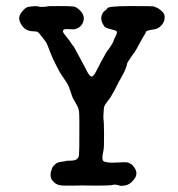

<svg xmlns="http://www.w3.org/2000/svg" viewBox="-20 -588 587 632"><path d="M156 -42 166 -51Q166 -51 166.5 -51Q167 -51 171 -53Q175 -55 185.5 -56Q196 -57 196.5 -58Q197 -59 209 -59Q228 -59 234 -65Q240 -71 240 -79.5Q240 -88 241 -105Q242 -212 240 -222.5Q238 -233 234.5 -239Q231 -245 228.5 -250Q226 -255 224 -258Q218 -268 217 -272.5Q216 -277 214 -281.5Q212 -286 212 -287.5Q212 -289 210.5 -291.5Q209 -294 209 -294.5Q209 -295 208.5 -297Q208 -299 207.5 -300.5Q207 -302 203.5 -309Q200 -316 192.5 -326.5Q185 -337 183.5 -340Q182 -343 180.5 -344.5Q179 -346 167.5 -368Q156 -390 155.5 -392Q155 -394 152.5 -399Q150 -404 149.5 -406Q149 -408 146 -414.5Q143 -421 138.5 -433.5Q134 -446 130.5 -450.5Q127 -455 118 -467Q109 -479 105 -482Q101 -485 90 -485Q60 -485 47 -513Q38 -531 50.5 -547Q63 -563 71.5 -565Q80 -567 92.5 -567.5Q105 -568 107 -566.5Q109 -565 122.5 -565.5Q136 -566 136 -567Q136 -568 174.5 -568Q213 -568 222.5 -566.5Q232 -565 243 -554Q262 -535 253 -514Q246 -497 227 -492Q223 -491 207.5 -492Q192 -493 189 -490Q184 -485 193 -474Q202 -463 204.5 -459.5Q207 -456 208.5 -454.5Q210 -453 214.5 -445.5Q219 -438 220 -438Q221 -438 224.5 -431.5Q228 -425 230.5 -420.5Q233 -416 239.5 -404Q246 -392 249.5 -385.5Q253 -379 253.5 -378Q254 -377 258 -369.5Q262 -362 267 -352Q276 -336 281.5 -336Q287 -336 294.5 -349.5Q302 -363 306 -371.5Q310 -380 312 -383.5Q314 -387 316 -390.5Q318 -394 326 -408.5Q334 -423 335 -423Q336 -423 339 -428Q342 -433 343 -434Q344 -435 345.5 -438Q347 -441 348 -441.5Q349 -442 349 -443L354 -454Q354 -456 359.5 -466.5Q365 -477 365 -480.5Q365 -484 363 -486Q361 -488 348 -491Q335 -494 331.5 -496Q328 -498 326.5 -498Q325 -498 321 -505Q306 -528 320 -548Q323 -551 323 -551Q323 -551 326 -553Q333 -559 333 -560Q333 -568 409 -568Q485 -568 486 -567Q487 -566 493 -564Q499 -562 499 -561.5Q499 -561 507 -556Q522 -545 522 -533.5Q522 -522 519 -516Q508 -494 485 -491Q462 -488 460.5 -483Q459 -478 454.5 -471.5Q450 -465 438 -442.5Q426 -420 423 -416Q420 -412 418.5 -410Q417 -408 412 -401Q398 -381 398 -377.5Q398 -374 396 -369Q394 -364 392.5 -359.5Q391 -355 386 -345.5Q381 -336 376.5 -328Q372 -320 371.5 -319.5Q371 -319 364.5 -305.5Q358 -292 356 -289Q354 -286 348.5 -276Q343 -266 340 -262.5Q337 -259 335 -256Q333 -253 330 -249Q323 -240 322 -232Q321 -224 320.5 -209.5Q320 -195 321 -193.5Q322 -192 322.5 -145.5Q323 -99 320 -90Q313 -60 323 -56Q339 -51 365.5 -53Q392 -55 399 -53H400V-54Q401 -54 406.5 -50.5Q412 -47 413 -47Q414 -47 418 -42Q439 -18 420 4Q408 19 394 22Q380 25 374 23Q359 18 351.5 20.5Q344 23 300 23Q256 23 253 22.5Q250 22 245.5 22.5Q241 23 222 23Q203 23 197 23Q183 23 182 22.5Q181 22 173 20.5Q165 19 156.5 10.5Q148 2 147 -5.5Q146 -13 146.5 -15Q147 -17 147 -19.5Q147 -22 147.5 -22Q148 -22 148 -23Q150 -31 151 -33Q152 -35 152 -36Z"/></svg>

Font: TT2020 Style E
Style: Regular
Weight: 400
Version: Version 00.2